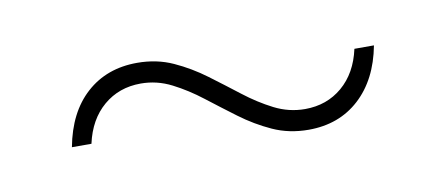

<svg xmlns="http://www.w3.org/2000/svg" viewBox="-32 -515 764 329"><g transform="rotate(-10 350.0 -350.0)"><path d="M485 -268Q451 -268 422.5 -281Q394 -294 368.5 -313Q343 -332 318.5 -351Q294 -370 268.5 -383Q243 -396 215 -396Q177 -396 150 -373Q123 -350 114 -309H80Q91 -368 126.5 -400Q162 -432 215 -432Q249 -432 277.5 -419Q306 -406 331.5 -387Q357 -368 381.5 -349Q406 -330 431.5 -317Q457 -304 485 -304Q523 -304 550 -327Q577 -350 586 -391H620Q609 -333 573.5 -300.5Q538 -268 485 -268Z"/></g></svg>

Font: Martian Mono SemiExpanded Thin
Style: Regular
Weight: 250
Monospace: yes
Version: Version 0.930